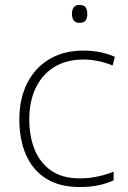

<svg xmlns="http://www.w3.org/2000/svg" viewBox="-20 -744 514 774"><path d="M302 10Q220 10 166 -24Q112 -58 85 -119.5Q58 -181 58 -262Q58 -346 89.5 -408.5Q121 -471 179 -505.5Q237 -540 316 -540Q353 -540 384.5 -533.5Q416 -527 443 -515L434 -480Q405 -492 374.5 -498Q344 -504 316 -504Q248 -504 199 -474Q150 -444 124 -389.5Q98 -335 98 -262Q98 -195 119.5 -141.5Q141 -88 186 -56.5Q231 -25 301 -25Q339 -25 374 -32.5Q409 -40 438 -52V-17Q413 -5 378.5 2.5Q344 10 302 10ZM300 -724Q319 -724 325.5 -714Q332 -704 332 -688Q332 -672 325.5 -662Q319 -652 300 -652Q284 -652 277 -662Q270 -672 270 -688Q270 -704 277 -714Q284 -724 300 -724Z"/></svg>

Font: Noto Sans Thai ExtraLight
Style: Regular
Weight: 200
Designer: Monotype Design Team
Foundry: Monotype Imaging Inc.
Version: Version 2.001; ttfautohint (v1.8.4.7-5d5b)